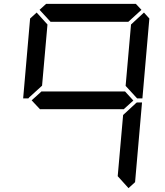

<svg xmlns="http://www.w3.org/2000/svg" viewBox="-20 -1020 856 995"><path d="M131 -515 127 -510H100L136 -924L170 -955L226 -893L198 -576ZM185 -969 219 -1000H684L713 -969L645 -907H242ZM671 -499 620 -453V-454H188V-453L144 -500L196 -547V-546H628ZM684 -485 689 -489H716L680 -76L646 -45L590 -107L618 -424ZM726 -955 754 -924 718 -510H691L687 -514L631 -575L659 -893Z"/></svg>

Font: DSEG7 Classic
Style: Italic
Weight: 400
Italic angle: -5°
Designer: Keshikan(Twitter:@keshinomi_88pro)
Version: Version 0.46